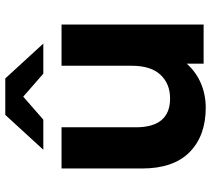

<svg xmlns="http://www.w3.org/2000/svg" viewBox="-56 -735 799 727"><g transform="rotate(-90 343.5 -371.5)"><path d="M614 -538V0H466V-64Q435 -29 392 -10.5Q349 8 299 8Q193 8 131 -53Q69 -114 69 -234V-538H225V-257Q225 -127 334 -127Q390 -127 424 -163.5Q458 -200 458 -272V-538ZM428 -607 341 -683 254 -607H140L272 -751H410L542 -607Z"/></g></svg>

Font: mBank
Style: Bold
Weight: 700
Designer: Julieta Ulanovsky
Foundry: Julieta Ulanovsky
Version: Version 7.200